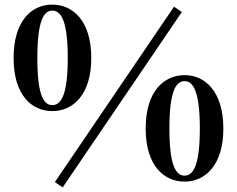

<svg xmlns="http://www.w3.org/2000/svg" viewBox="-20 -778 1028 833"><path d="M207 -296C296 -296 376 -366 376 -526C376 -688 296 -758 207 -758C117 -758 39 -688 39 -526C39 -366 117 -296 207 -296ZM207 -322C171 -322 142 -361 142 -526C142 -691 171 -732 207 -732C244 -732 274 -690 274 -526C274 -363 244 -322 207 -322ZM781 10C869 10 949 -60 949 -220C949 -382 869 -452 781 -452C691 -452 612 -382 612 -220C612 -60 691 10 781 10ZM781 -16C744 -16 715 -57 715 -220C715 -385 744 -426 781 -426C817 -426 847 -384 847 -220C847 -57 817 -16 781 -16ZM252 35 769 -726 735 -749 218 12Z"/></svg>

Font: Noto Serif CJK SC Black
Style: Regular
Weight: 900
Designer: Ryoko NISHIZUKA 西塚涼子 (kana & ideographs); Frank Grießhammer (Latin, Greek & Cyrillic); Wenlong ZHANG 张文龙 (bopomofo); San
Foundry: Adobe
Version: Version 2.001;hotconv 1.1.0;makeotfexe 2.6.0